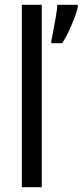

<svg xmlns="http://www.w3.org/2000/svg" viewBox="-20 -780 344 800"><path d="M154 0H71V-760H154ZM304 -750Q300 -730 289 -702Q278 -674 265 -646.5Q252 -619 239 -600H194V-611Q197 -625 202.5 -653.5Q208 -682 213 -712Q218 -742 219 -760H304Z"/></svg>

Font: Noto Sans Myanmar Condensed
Style: Regular
Weight: 400
Width: 3
Designer: Monotype Design Team
Foundry: Monotype Imaging Inc.
Version: Version 2.107; ttfautohint (v1.8.4.7-5d5b)